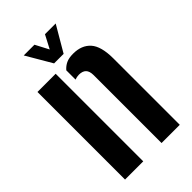

<svg xmlns="http://www.w3.org/2000/svg" viewBox="-233 -851 930 930"><g transform="rotate(-45 231.5 -386.0)"><path d="M45.1 0V-600H169.9V0ZM295.3 0V-465.6Q295.1 -492.5 282.9 -504.9Q270.7 -517.3 246.1 -517.3Q239 -517.3 232 -515.9Q225 -514.5 218 -511.9V-575.3Q232.2 -591.8 250.8 -600.5Q269.3 -609.1 298.6 -609.1Q356.4 -609.1 388.2 -573.6Q419.9 -538.1 420.1 -455.2V0ZM200 -640.9 123.2 -772.1H196.7L232.7 -703.4L268.7 -772.1H342.2L265.3 -640.9Z"/></g></svg>

Font: Big Shoulders Stencil Display SC Thin
Style: Regular
Weight: 100
Designer: Patric King
Foundry: XO Type Co
Version: Version 2.001